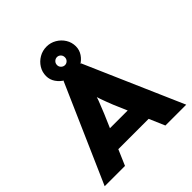

<svg xmlns="http://www.w3.org/2000/svg" viewBox="-244 -1121 1297 1297"><g transform="rotate(-45 404.5 -472.5)"><path d="M15 0 322 -700H489L794 0H595L445 -349Q435 -375 426.5 -396.5Q418 -418 411 -439Q404 -460 397.5 -481Q391 -502 385 -525L421 -526Q415 -501 408.5 -479.5Q402 -458 394.5 -438Q387 -418 378 -396.5Q369 -375 359 -349L209 0ZM162 -112 223 -252H585L629 -112ZM404 -676Q366 -676 333.5 -694.5Q301 -713 281 -742Q261 -771 261 -806Q261 -844 280.5 -875.5Q300 -907 332.5 -926Q365 -945 404 -945Q442 -945 474.5 -926Q507 -907 526.5 -875.5Q546 -844 546 -806Q546 -771 526.5 -742Q507 -713 474.5 -694.5Q442 -676 404 -676ZM404 -768Q419 -768 430 -779Q441 -790 441 -806Q441 -823 430 -834Q419 -845 404 -845Q389 -845 377.5 -834Q366 -823 366 -806Q366 -790 377.5 -779Q389 -768 404 -768Z"/></g></svg>

Font: Lexend Exa ExtraBold
Style: Regular
Weight: 800
Designer: Bonnie Shaver-Troup, Thomas Jockin
Foundry: Lexend
Version: Version 1.007